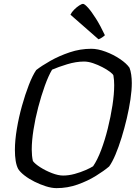

<svg xmlns="http://www.w3.org/2000/svg" viewBox="-20 -972 711 992"><path d="M272 0Q247 0 217 -9.5Q187 -19 158 -33.5Q129 -48 106.5 -65.5Q84 -83 74 -99Q65 -116 61 -141Q57 -166 57 -197Q57 -246 67 -306Q77 -366 93.5 -425Q110 -484 129 -533Q148 -582 167 -610Q195 -632 240 -657.5Q285 -683 339.5 -701.5Q394 -720 452 -720Q485 -720 525.5 -705Q566 -690 600 -667Q634 -644 649 -622Q655 -607 658 -586Q661 -565 661 -543Q661 -506 654 -458.5Q647 -411 635 -360Q623 -309 608 -260.5Q593 -212 576.5 -173Q560 -134 544 -112Q517 -89 475 -63Q433 -37 381 -18.5Q329 0 272 0ZM306 -65Q335 -65 366 -73.5Q397 -82 423 -93.5Q449 -105 461 -113Q483 -145 502.5 -196.5Q522 -248 537 -308.5Q552 -369 561 -427.5Q570 -486 570 -532Q570 -545 569 -558Q568 -571 566 -582Q564 -589 548 -601Q532 -613 509 -625Q486 -637 461 -645.5Q436 -654 414 -654Q373 -654 327 -640Q281 -626 249 -612Q230 -580 211.5 -528.5Q193 -477 177.5 -418Q162 -359 153 -301.5Q144 -244 144 -199Q144 -183 145.5 -168Q147 -153 150 -140Q161 -125 188.5 -107.5Q216 -90 248.5 -77.5Q281 -65 306 -65ZM489 -769 344 -896Q350 -909 363 -922Q376 -935 389 -943.5Q402 -952 409 -952Q417 -952 435 -932Q453 -912 476 -875.5Q499 -839 522 -790Q517 -785 507.5 -778.5Q498 -772 489 -769Z"/></svg>

Font: Texturina 72pt 72pt Regular
Style: Italic
Weight: 400
Italic angle: -11°
Designer: Guillermo Torres Carreño
Foundry: Omnibus-Type
Version: Version 1.002; ttfautohint (v1.8.3)